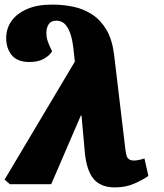

<svg xmlns="http://www.w3.org/2000/svg" viewBox="-39 -802 712 836"><path d="M461 14Q422 14 395 -1Q368 -16 352.5 -48Q337 -80 331 -131L316 -299H313L184 0H4L-19 -20L287 -534L282 -578Q277 -630 266 -659Q255 -688 240.5 -700Q226 -712 207 -712Q183 -712 173 -696.5Q163 -681 163 -660Q163 -639 169 -622Q175 -605 182 -591L188 -579Q177 -560 152 -546Q127 -532 89 -532Q37 -532 12.5 -561.5Q-12 -591 -12 -636Q-12 -678 11 -710.5Q34 -743 78.5 -762.5Q123 -782 188 -782Q236 -782 281 -772.5Q326 -763 363 -738.5Q400 -714 425 -671.5Q450 -629 458 -562L507 -151Q509 -135 512 -124.5Q515 -114 523 -108.5Q531 -103 544 -103Q554 -103 566 -105.5Q578 -108 590 -112L607 -36Q586 -21 548 -3.5Q510 14 461 14Z"/></svg>

Font: Literata Black
Style: Italic
Weight: 900
Italic angle: -2°
Designer: Latin by Veronika Burian and Jose Scaglione. Greek by Irene Vlachou. Cyrillic by Vera Evstafieva
Foundry: TypeTogether
Version: Version 3.002